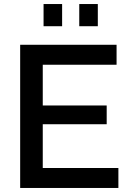

<svg xmlns="http://www.w3.org/2000/svg" viewBox="-20 -932 643 952"><path d="M567 -99V0H80V-710H558V-611H192V-409H509V-316H192V-99ZM196 -802V-912H288V-802ZM373 -802V-912H465V-802Z"/></svg>

Font: Raleway SemiBold
Style: Regular
Weight: 600
Designer: Matt McInerney, Pablo Impallari, Rodrigo Fuenzalida
Foundry: Matt McInerney, Pablo Impallari, Rodrigo Fuenzalida
Version: Version 4.026